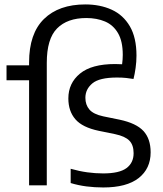

<svg xmlns="http://www.w3.org/2000/svg" viewBox="-20 -838 736 868"><path d="M447 9.5Q408.5 9.5 371.2 4.8Q334 0 299.5 -10.5V-75Q338 -64 374.5 -59Q411 -54 446.5 -54Q519.5 -54 551.8 -78Q584 -102 584 -145.5Q584 -182.5 564.8 -202.2Q545.5 -222 500.5 -231.5L427 -246.5Q352.5 -262 320.8 -298.8Q289 -335.5 289 -393Q289 -462 341.5 -505.2Q394 -548.5 500.5 -548.5Q515.5 -548.5 532 -547.5Q535 -569.5 535 -590Q535 -651.5 513.5 -688.2Q492 -725 454.8 -740.8Q417.5 -756.5 370.5 -756.5Q284.5 -756.5 238 -709.5Q191.5 -662.5 191.5 -554V0H111.5V-475H9.5V-542.5H111.5V-555.5Q111.5 -686.5 178.8 -752.2Q246 -818 366 -818Q432.5 -818 484.8 -794.2Q537 -770.5 567 -719.2Q597 -668 597 -586.5Q597 -559 593 -530.5Q589 -502 583.5 -481Q568 -483.5 550.8 -485.5Q533.5 -487.5 509 -487.5Q429 -487.5 397.5 -461Q366 -434.5 366 -396Q366 -364 384.2 -342.8Q402.5 -321.5 447 -312L520.5 -297Q596 -281 628.5 -245.8Q661 -210.5 661 -149.5Q661 -75.5 606.8 -33Q552.5 9.5 447 9.5Z"/></svg>

Font: Encode Sans
Style: Regular
Weight: 400
Designer: Multiple Designers
Foundry: Impallari Type
Version: Version 3.002; ttfautohint (v1.8.3) -l 8 -r 50 -G 200 -x 14 